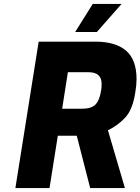

<svg xmlns="http://www.w3.org/2000/svg" viewBox="-20 -953 712 973"><path d="M176 -742H463Q565 -742 618.5 -696.5Q672 -651 672 -552Q672 -523 666 -487Q653 -398 614.5 -357Q576 -316 527 -293L613 0H437L369 -265H273L231 0H58ZM396 -402Q443 -402 464 -423.5Q485 -445 493 -498Q495 -509 495 -528Q495 -587 429 -587H324L295 -402ZM450 -933H596L471 -791H361Z"/></svg>

Font: Exo ExtraBold
Style: Italic
Weight: 800
Italic angle: -9°
Designer: Natanael Gama
Foundry: Natanael Gama
Version: Version 1.500; ttfautohint (v1.6)